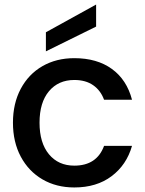

<svg xmlns="http://www.w3.org/2000/svg" viewBox="-20 -816 640 845"><path d="M307 -560Q407 -560 472.5 -512.5Q538 -465 561 -377H438Q423 -418 390 -441Q357 -464 307 -464Q237 -464 195.5 -414.5Q154 -365 154 -276Q154 -187 195.5 -137Q237 -87 307 -87Q406 -87 438 -174H561Q537 -90 471 -40.5Q405 9 307 9Q228 9 167 -26.5Q106 -62 71.5 -126.5Q37 -191 37 -276Q37 -361 71.5 -425.5Q106 -490 167 -525Q228 -560 307 -560ZM403 -699 182 -590V-674L403 -796Z"/></svg>

Font: IBM-Poppins
Style: Poppins-Medium
Weight: 500
Designer: Mike Abbink, Paul van der Laan, Pieter van Rosmalen, Ben Mitchell, Mark Frömberg
Foundry: Bold Monday
Version: Version 1.1